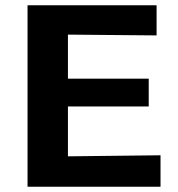

<svg xmlns="http://www.w3.org/2000/svg" viewBox="-20 -712 680 732"><path d="M85 0V-692H577V-577L239 -580V-412H547V-306H239V-116L592 -120V0Z"/></svg>

Font: Coval
Style: Heavy
Weight: 900
Foundry: Context Ltd
Version: Version 001.000